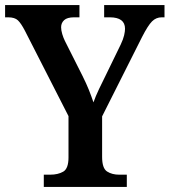

<svg xmlns="http://www.w3.org/2000/svg" viewBox="-21 -734 666 754"><path d="M151 0V-48H176Q207 -48 227.5 -60Q248 -72 248 -116V-278L77 -613Q62 -642 49.5 -654Q37 -666 11 -666H-1V-714H291V-666H270Q243 -666 231 -655Q219 -644 219 -627Q219 -615 223.5 -600Q228 -585 234 -573L303 -436Q318 -406 328 -381Q338 -356 346 -332Q354 -355 368 -384.5Q382 -414 398 -446L453 -559Q463 -580 466.5 -595.5Q470 -611 470 -621Q470 -666 410 -666H388V-714H625V-666H614Q592 -666 576 -650Q560 -634 537 -589L380 -277V-118Q380 -73 399.5 -60.5Q419 -48 447 -48H477V0Z"/></svg>

Font: Noto Serif Sinhala SemiCondensed SemiBold
Style: Regular
Weight: 600
Width: 4
Designer: Jelle Bosma - Monotype Design Team
Foundry: Monotype Imaging Inc.
Version: Version 2.007; ttfautohint (v1.8.4.7-5d5b)